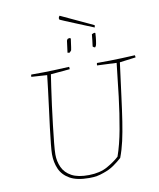

<svg xmlns="http://www.w3.org/2000/svg" viewBox="-100 -1024 917 1108"><g transform="rotate(-10 358.0 -470.0)"><path d="M332 6Q260 6 219 -17.5Q178 -41 161 -80Q144 -119 144 -166Q144 -184 148 -224.5Q152 -265 158.5 -318Q165 -371 172.5 -427.5Q180 -484 186 -535Q192 -586 196 -621L104 -627Q104 -636 106 -640Q148 -640 181.5 -640.5Q215 -641 250 -642.5Q285 -644 329 -646Q330 -643 330 -639Q330 -635 330 -632L218 -622Q214 -596 207 -548.5Q200 -501 192.5 -443.5Q185 -386 178.5 -330Q172 -274 167.5 -229Q163 -184 163 -161Q163 -121 179 -86Q195 -51 232.5 -30.5Q270 -10 334 -11Q399 -12 442.5 -36.5Q486 -61 514 -87Q537 -152 553 -240Q569 -328 581 -427Q593 -526 603 -621L489 -626Q489 -629 489.5 -633Q490 -637 491 -640Q535 -640 569.5 -640.5Q604 -641 638 -642.5Q672 -644 714 -646Q716 -642 716 -633L622 -621Q607 -508 596.5 -425.5Q586 -343 576.5 -281.5Q567 -220 556 -171Q545 -122 528 -77Q507 -58 480 -39Q453 -20 416 -8Q397 -1 378 2.5Q359 6 332 6ZM483 -738Q485 -756 487.5 -773.5Q490 -791 491 -808Q499 -814 510 -814L512 -811Q511 -789 508 -767.5Q505 -746 503 -741Q502 -739 500 -735.5Q498 -732 497 -731Q489 -731 483 -738ZM334 -728 343 -797Q344 -799 345.5 -801.5Q347 -804 348 -806Q354 -809 362 -809L367 -805Q366 -799 364 -784Q362 -769 360 -755Q358 -741 357 -738Q355 -735 351.5 -731.5Q348 -728 346 -726Q340 -726 334 -728ZM514 -844Q496 -851 466 -863.5Q436 -876 404 -889Q372 -902 348.5 -912Q325 -922 321 -924L319 -933Q321 -942 326 -946L341 -939L489 -870L516 -857V-854Q516 -850 514 -844Z"/></g></svg>

Font: Labrada Thin
Style: Italic
Weight: 100
Italic angle: -7°
Designer: Mercedes Jáuregui
Foundry: Omnibus-Type Team
Version: Version 1.000; ttfautohint (v1.8.4.7-5d5b)